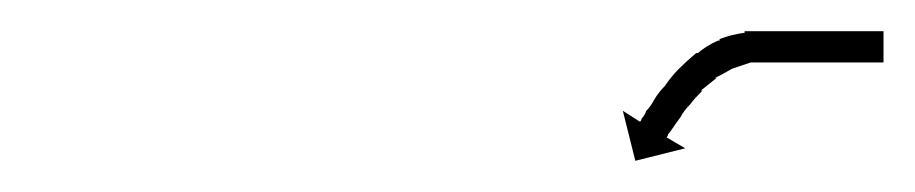

<svg xmlns="http://www.w3.org/2000/svg" viewBox="-20 -563 586 123"><path d="M544 -523Q542 -523 541 -523Q540 -523 538 -523Q536 -523 534 -523Q532 -523 529 -523Q527 -523 524 -523Q521 -523 518 -523Q515 -523 511.5 -523Q508 -523 505 -523Q501 -523 497.5 -523Q494 -523 490 -523Q486 -523 482 -523Q478 -523 474 -523Q466 -523 460 -523Q460 -523 460 -523Q460 -523 460 -523Q461 -523 461 -523Q461 -523 461 -523Q455 -521 449 -519Q449 -519 449 -519Q449 -519 449 -519Q449 -519 449 -519Q449 -519 449 -519Q444 -516 438 -513Q438 -513 438 -513Q438 -513 439 -513Q439 -513 439 -513Q439 -513 439 -513Q434 -509 429 -505Q429 -505 429 -505Q429 -505 429 -505Q429 -505 429.5 -505Q430 -505 430 -505Q425 -500 422 -496Q422 -496 422 -496Q422 -496 422 -496Q422 -496 422 -496Q422 -496 422 -496Q418 -492 416 -488Q416 -488 416 -488Q416 -488 416 -488Q416 -488 416 -488Q416 -488 416 -488Q413 -484 411 -481Q411 -481 411 -481Q411 -481 411 -481Q411 -481 411 -481Q411 -481 411 -481Q409 -478 408 -477Q408 -476 407 -475L419 -468L387 -460L379 -492L390 -485Q391 -486 391 -487Q393 -489 394 -492Q394 -492 394 -492Q394 -492 394 -492Q394 -492 394 -492Q394 -492 394 -492Q397 -495 399 -499Q399 -499 399 -499Q399 -499 399 -499Q399 -499 399 -499Q399 -499 399 -499Q402 -504 406 -508Q406 -508 406 -508Q406 -508 406 -508Q406 -508 406 -508Q406 -508 406 -508Q410 -514 415 -519Q415 -519 415 -519Q415 -519 415 -519Q415 -519 415 -519Q415 -519 415 -519Q420 -524 426 -529Q426 -529 426 -529Q426 -529 427 -529Q427 -529 427 -529Q427 -529 427 -529Q433 -534 440 -537Q440 -537 440 -537Q440 -537 441 -537Q441 -537 441 -537.5Q441 -538 441 -538Q449 -541 457 -542Q457 -542 457 -542Q457 -542 457 -542Q457 -542 457 -542.5Q457 -543 457 -543Q465 -543 474 -543Q478 -543 482 -543Q486 -543 490 -543Q494 -543 497.5 -543Q501 -543 505 -543Q508 -543 511.5 -543Q515 -543 518 -543Q521 -543 524 -543Q527 -543 529 -543Q532 -543 534 -543Q536 -543 538 -543Q540 -543 541 -543Q542 -543 544 -543Q544 -543 544.5 -543Q545 -543 546 -543V-523Q545 -523 544.5 -523Q544 -523 544 -523Z"/></svg>

Font: FRB American Cursive Just Arrows
Style: Italic
Weight: 400
Italic angle: -25°
Version: Version 2.0;Modular Font Editor K font №1